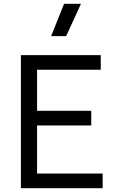

<svg xmlns="http://www.w3.org/2000/svg" viewBox="-20 -990 650 1010"><path d="M90 -700V0H520V-77H175V-330H460V-407H175V-623H510V-700ZM317 -970 249 -800H328L406 -970Z"/></svg>

Font: Necto Mono
Style: Regular
Weight: 400
Designer: Marco Condello
Foundry: Collletttivo
Version: Version 1.300;Glyphs 3.2 (3217)